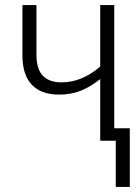

<svg xmlns="http://www.w3.org/2000/svg" viewBox="-20 -552 549 753"><path d="M428 -49H489V181H434V0H373V-242Q336 -212 297.5 -196.5Q259 -181 212 -181Q141 -181 104.5 -220Q68 -259 68 -334V-532H123V-337Q123 -281 148 -255Q173 -229 222 -229Q301 -229 373 -291V-532H428Z"/></svg>

Font: Noto Sans UI NarrowLight
Style: Regular
Weight: 300
Width: 4
Designer: Monotype Design Team
Foundry: Monotype Imaging Inc.
Version: Version 1.001